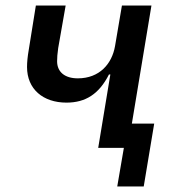

<svg xmlns="http://www.w3.org/2000/svg" viewBox="-20 -536 640 696"><path d="M405 140H501L539 -88H458L529 -516H422L397 -369C386 -305 341 -252 262 -252C215 -252 187 -275 187 -314C187 -326 188 -342 191 -362L218 -516H110L84 -354C80 -331 78 -310 78 -293C78 -213 136 -164 221 -164C290 -164 339 -195 375 -266H380L336 0H429Z"/></svg>

Font: IBM Mono Medium
Style: Italic
Weight: 500
Italic angle: -9°
Monospace: yes
Designer: Mike Abbink, Paul van der Laan, Pieter van Rosmalen
Foundry: Bold Monday
Version: Version 2.3